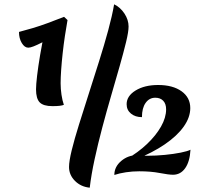

<svg xmlns="http://www.w3.org/2000/svg" viewBox="-20 -788 956 890"><path d="M293 -695Q287 -662 281 -622Q275 -582 270.5 -541Q266 -500 263.5 -464Q261 -428 261 -402Q261 -376 265 -349Q269 -322 276 -302Q269 -299 256 -297.5Q243 -296 223 -296Q181 -296 164 -313.5Q147 -331 147 -374Q147 -395 152 -437.5Q157 -480 166 -533Q175 -586 185 -638L229 -621Q198 -603 174.5 -591Q151 -579 135.5 -573Q120 -567 111 -567Q94 -567 81 -588.5Q68 -610 68 -640Q99 -648 132.5 -658Q166 -668 202.5 -681.5Q239 -695 277 -710ZM509 -768Q538 -754 557 -725Q576 -696 576 -665Q576 -641 564.5 -593.5Q553 -546 535 -482.5Q517 -419 495.5 -345.5Q474 -272 454 -196.5Q434 -121 418.5 -49.5Q403 22 396 82Q355 78 327.5 50.5Q300 23 300 -14Q300 -41 312.5 -92Q325 -143 346 -210Q367 -277 391 -352Q415 -427 439 -503Q463 -579 481.5 -647Q500 -715 509 -768ZM607 -48 564 -49Q620 -81 661.5 -120.5Q703 -160 726.5 -201.5Q750 -243 750 -281Q750 -307 736.5 -321Q723 -335 700 -335Q672 -335 655 -311Q638 -287 638 -245Q607 -245 587 -261.5Q567 -278 567 -305Q567 -343 608.5 -368.5Q650 -394 713 -394Q781 -394 821.5 -365Q862 -336 862 -287Q862 -244 831.5 -201Q801 -158 744 -119Q687 -80 607 -48ZM510 23Q510 -15 542 -42Q574 -69 617 -69Q627 -69 631 -68Q635 -67 641 -66.5Q647 -66 663 -66Q703 -66 744 -70Q785 -74 817.5 -80.5Q850 -87 863 -94Q860 -39 838.5 -8.5Q817 22 782 22Q762 22 720.5 14Q679 6 626 6Q594 6 564 10.5Q534 15 510 23Z"/></svg>

Font: Merienda
Style: Bold
Weight: 700
Designer: Eduardo Rodriguez Tunni
Foundry: Eduardo Rodriguez Tunni
Version: Version 2.001